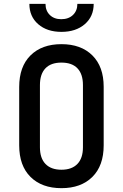

<svg xmlns="http://www.w3.org/2000/svg" viewBox="-20 -970 640 1000"><path d="M300 10Q198 10 139 -48.5Q80 -107 80 -213V-517Q80 -623 139 -681.5Q198 -740 300 -740Q402 -740 461 -681.5Q520 -623 520 -518V-213Q520 -107 461 -48.5Q402 10 300 10ZM300 -86Q354 -86 383 -116Q412 -146 412 -203V-527Q412 -584 383.5 -614Q355 -644 300 -644Q245 -644 216.5 -614Q188 -584 188 -527V-203Q188 -146 217 -116Q246 -86 300 -86ZM300 -804Q225 -804 179 -844Q133 -884 133 -950H217Q217 -914 239.5 -892Q262 -870 299 -870Q337 -870 360 -892Q383 -914 383 -950H468Q468 -884 421.5 -844Q375 -804 300 -804Z"/></svg>

Font: JetBrains Mono NL SemiBold
Style: Regular
Weight: 600
Designer: Philipp Nurullin, Konstantin Bulenkov
Foundry: JetBrains
Version: Version 2.304; ttfautohint (v1.8.4.7-5d5b)